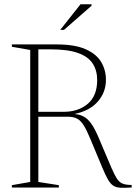

<svg xmlns="http://www.w3.org/2000/svg" viewBox="-20 -878 636 899"><path d="M35.5 -659V-670H245Q329.5 -670 380 -648Q430.5 -626 453.2 -588.5Q476 -551 476 -504Q476 -446 438 -402.5Q400 -359 329.5 -344.5Q368 -340.5 392 -317.2Q416 -294 439 -240L501 -94Q516 -59 527.5 -41.5Q539 -24 554.5 -18Q570 -12 596.5 -12V0Q564 2 543.8 1Q523.5 0 510 -9Q496.5 -18 485 -38.2Q473.5 -58.5 458.5 -94.5L403 -227.5Q386.5 -267.5 372.5 -290.2Q358.5 -313 341.5 -322.2Q324.5 -331.5 298 -331.5H159.5V-26L255.5 -11V0H35.5V-11L121.5 -26V-644ZM278.5 -354.5Q347 -354.5 391 -392Q435 -429.5 435 -503Q435 -548 414.2 -580.2Q393.5 -612.5 345.5 -629.8Q297.5 -647 215.5 -647H159.5V-354.5ZM262 -738 357 -858H408.5V-851L279.5 -738Z"/></svg>

Font: Newsreader Text ExtraLight
Style: Regular
Weight: 275
Designer: Hugues Gentile
Foundry: Production Type
Version: Version 1.001